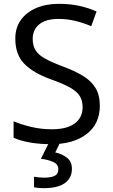

<svg xmlns="http://www.w3.org/2000/svg" viewBox="-20 -744 589 1004"><path d="M502 -191Q502 -96 433 -43Q364 10 247 10Q187 10 136 1Q85 -8 51 -24V-110Q87 -94 140.5 -81Q194 -68 251 -68Q331 -68 371.5 -99Q412 -130 412 -183Q412 -218 397 -242Q382 -266 345.5 -286.5Q309 -307 244 -330Q153 -363 106.5 -411Q60 -459 60 -542Q60 -599 89 -639.5Q118 -680 169.5 -702Q221 -724 288 -724Q347 -724 396 -713Q445 -702 485 -684L457 -607Q420 -623 376.5 -634Q333 -645 286 -645Q219 -645 185 -616.5Q151 -588 151 -541Q151 -505 166 -481Q181 -457 215 -438Q249 -419 307 -397Q370 -374 413.5 -347.5Q457 -321 479.5 -284Q502 -247 502 -191ZM356 139Q356 187 319 213.5Q282 240 208 240Q176 240 158 235V180Q167 182 182 183.5Q197 185 211 185Q247 185 266 175.5Q285 166 285 141Q285 115 258.5 103Q232 91 194 86L237 0H295L269 53Q305 61 330.5 81Q356 101 356 139Z"/></svg>

Font: Noto Sans Grantha
Style: Regular
Weight: 400
Designer: Monotype Design Team
Foundry: Monotype Imaging Inc.
Version: Version 2.003; ttfautohint (v1.8.4.7-5d5b)